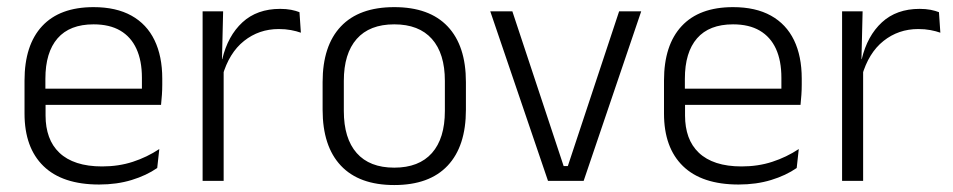

<svg xmlns="http://www.w3.org/2000/svg" viewBox="-20 -520 2739 552"><path d="M265 10.5Q159.5 10.5 105 -42.5Q50.5 -95.5 50.5 -193.5V-288.5Q50.5 -390.5 101.2 -445Q152 -499.5 249 -499.5Q314 -499.5 358 -475Q402 -450.5 424.2 -404.5Q446.5 -358.5 446.5 -294V-276.5Q446.5 -262 445.5 -247.5Q444.5 -233 443 -218.5H387Q388 -240.5 388 -260.2Q388 -280 388 -296.5Q388 -345.5 372.2 -379.8Q356.5 -414 325.8 -432Q295 -450 249 -450Q180.5 -450 145.5 -409.8Q110.5 -369.5 110.5 -293.5V-246L111 -238V-187.5Q111 -154 120.8 -127Q130.5 -100 150.8 -80.8Q171 -61.5 201.8 -51.5Q232.5 -41.5 273.5 -41.5Q321 -41.5 361.8 -54.8Q402.5 -68 438 -91.5L432 -37Q401 -15.5 358.5 -2.5Q316 10.5 265 10.5ZM82 -218.5V-265H429.5V-218.5Z M619.5 -301.5 604 -348 619 -350Q635 -417 677 -455.8Q719 -494.5 785.5 -494.5Q803 -494.5 817 -491.8Q831 -489 841 -485L845 -426Q832.5 -430.5 816.5 -433.5Q800.5 -436.5 781.5 -436.5Q724.5 -436.5 681.5 -402.2Q638.5 -368 619.5 -301.5ZM562.5 0V-487.5H621.5L618 -341L623 -336V0Z M1113.5 12Q1012.5 12 960 -43.8Q907.5 -99.5 907.5 -204.5V-284Q907.5 -388.5 960 -444Q1012.5 -499.5 1113.5 -499.5Q1214.5 -499.5 1267 -444Q1319.5 -388.5 1319.5 -284V-204.5Q1319.5 -99.5 1267 -43.8Q1214.5 12 1113.5 12ZM1113.5 -38Q1184.5 -38 1221.8 -80Q1259 -122 1259 -201V-287.5Q1259 -366 1221.8 -408Q1184.5 -450 1113.5 -450Q1042.5 -450 1005.5 -408Q968.5 -366 968.5 -287.5V-201Q968.5 -122 1005.5 -80Q1042.5 -38 1113.5 -38Z M1612.5 -42.5 1760 -487.5H1823.5L1658 0H1555.5L1389.5 -487.5H1453L1600.5 -42.5Z M2103.5 10.5Q1998 10.5 1943.5 -42.5Q1889 -95.5 1889 -193.5V-288.5Q1889 -390.5 1939.8 -445Q1990.5 -499.5 2087.5 -499.5Q2152.5 -499.5 2196.5 -475Q2240.5 -450.5 2262.8 -404.5Q2285 -358.5 2285 -294V-276.5Q2285 -262 2284 -247.5Q2283 -233 2281.5 -218.5H2225.5Q2226.5 -240.5 2226.5 -260.2Q2226.5 -280 2226.5 -296.5Q2226.5 -345.5 2210.8 -379.8Q2195 -414 2164.2 -432Q2133.5 -450 2087.5 -450Q2019 -450 1984 -409.8Q1949 -369.5 1949 -293.5V-246L1949.5 -238V-187.5Q1949.5 -154 1959.2 -127Q1969 -100 1989.2 -80.8Q2009.5 -61.5 2040.2 -51.5Q2071 -41.5 2112 -41.5Q2159.5 -41.5 2200.2 -54.8Q2241 -68 2276.5 -91.5L2270.5 -37Q2239.5 -15.5 2197 -2.5Q2154.5 10.5 2103.5 10.5ZM1920.5 -218.5V-265H2268V-218.5Z M2458 -301.5 2442.5 -348 2457.5 -350Q2473.5 -417 2515.5 -455.8Q2557.5 -494.5 2624 -494.5Q2641.5 -494.5 2655.5 -491.8Q2669.5 -489 2679.5 -485L2683.5 -426Q2671 -430.5 2655 -433.5Q2639 -436.5 2620 -436.5Q2563 -436.5 2520 -402.2Q2477 -368 2458 -301.5ZM2401 0V-487.5H2460L2456.5 -341L2461.5 -336V0Z"/></svg>

Font: Anek Odia Light
Style: Regular
Weight: 300
Designer: Yesha Goshar & Mahesh Sahu (Odia), Yesha Goshar (Latin)
Foundry: Ek Type
Version: Version 1.003